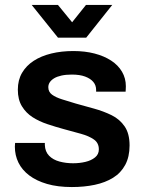

<svg xmlns="http://www.w3.org/2000/svg" viewBox="-20 -743 581 775"><path d="M270 12Q213 12 170 -0.5Q127 -13 98 -35Q69 -57 54.5 -86.5Q40 -116 40 -151Q40 -156 40.5 -160Q41 -164 41 -166H161Q161 -164 161 -162Q161 -160 161 -158Q162 -131 178 -114.5Q194 -98 220 -91Q246 -84 275 -84Q301 -84 324.5 -89.5Q348 -95 363.5 -107.5Q379 -120 379 -140Q379 -166 359 -180Q339 -194 306.5 -203Q274 -212 237 -222Q204 -231 171 -242Q138 -253 111.5 -270Q85 -287 68.5 -314Q52 -341 52 -381Q52 -420 69 -449Q86 -478 116 -497.5Q146 -517 187 -527Q228 -537 276 -537Q323 -537 361.5 -527Q400 -517 428.5 -498.5Q457 -480 472.5 -453.5Q488 -427 488 -395Q488 -388 487.5 -381Q487 -374 487 -373H368V-380Q368 -399 356.5 -412.5Q345 -426 323.5 -434Q302 -442 270 -442Q246 -442 228 -438Q210 -434 198.5 -427Q187 -420 181 -411Q175 -402 175 -391Q175 -372 190 -361Q205 -350 230.5 -342Q256 -334 286 -325Q322 -315 360 -304.5Q398 -294 430.5 -278Q463 -262 483 -233Q503 -204 503 -156Q503 -110 485.5 -77.5Q468 -45 436.5 -25.5Q405 -6 362.5 3Q320 12 270 12ZM108 -723H214L299 -619L243 -618L327 -723H433L328 -591H214Z"/></svg>

Font: Archivo SemiBold SemiBold
Style: Regular
Weight: 600
Version: Version 2.001